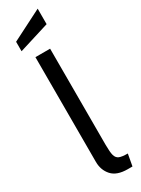

<svg xmlns="http://www.w3.org/2000/svg" viewBox="-256 -988 748 1019"><g transform="rotate(-30 118.0 -478.5)"><path d="M60 -108V-750H150V-160Q150 -116 155.5 -96Q161 -76 177 -69Q193 -62 229 -62L216 10H187Q121 10 90.5 -24Q60 -58 60 -108ZM12 -872 199 -967V-872L12 -814Z"/></g></svg>

Font: Cabin
Style: Regular
Weight: 400
Designer: Pablo Impallari
Foundry: Pablo Impallari. http://www.impallari.com Igino Marini. http://www.ikern.com
Version: Version 2.001